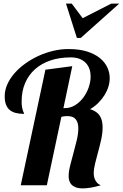

<svg xmlns="http://www.w3.org/2000/svg" viewBox="-20 -1020 676 1057"><path d="M94.2 0 230 -636.2 377.9 -655.8 329.1 -424.8H336.9Q368.2 -424.8 394.3 -441.4Q420.4 -458 439.2 -483.4Q458 -508.8 468.5 -539.6Q479 -570.3 479 -599.1Q479 -620.1 472.7 -639.2Q466.3 -658.2 453.1 -672.6Q439.9 -687 419.2 -695.6Q398.4 -704.1 369.1 -704.1Q308.1 -704.1 258.5 -687.5Q209 -670.9 173.3 -639.4Q137.7 -607.9 118.4 -563Q99.1 -518.1 99.1 -460.9Q99.1 -441.9 101.3 -429.9Q103.5 -418 106 -410.9Q108.4 -403.8 110.6 -399.9Q112.8 -396 112.8 -393.1Q86.9 -393.1 66.9 -398.2Q46.9 -403.3 33.4 -414.6Q20 -425.8 12.9 -444.3Q5.9 -462.9 5.9 -490.2Q5.9 -523.4 20.3 -555.7Q34.7 -587.9 59.8 -616.7Q85 -645.5 118.9 -669.9Q152.8 -694.3 191.7 -712.2Q230.5 -730 272.7 -740Q314.9 -750 356.9 -750Q416 -750 458.7 -736.6Q501.5 -723.1 529.3 -700.7Q557.1 -678.2 570.6 -649.4Q584 -620.6 584 -589.8Q584 -566.9 576.9 -543.2Q569.8 -519.5 555.9 -497.1Q542 -474.6 522 -454.3Q502 -434.1 476.1 -418.9Q495.6 -413.1 509 -403.6Q522.5 -394 530.3 -381.1Q538.1 -368.2 541.5 -352.3Q544.9 -336.4 544.9 -318.8Q544.9 -287.6 537.4 -253.2Q529.8 -218.8 520.5 -185.1Q511.2 -151.4 503.7 -120.6Q496.1 -89.8 496.1 -65.9Q496.1 -42.5 506.6 -24.7Q517.1 -6.8 535.2 0Q502.9 9.3 478.5 13.2Q454.1 17.1 436 17.1Q411.6 17.1 396.5 11Q381.3 4.9 372.8 -4.6Q364.3 -14.2 361.1 -26.1Q357.9 -38.1 357.9 -49.8Q357.9 -75.2 366.2 -108.6Q374.5 -142.1 384.5 -178Q394.5 -213.9 402.8 -249Q411.1 -284.2 411.1 -313Q411.1 -328.1 408 -340.6Q404.8 -353 397.9 -362.1Q391.1 -371.1 379.4 -376Q367.7 -380.9 351.1 -380.9Q344.2 -380.9 335.9 -380.1Q327.6 -379.4 317.9 -377L237.8 0ZM424.3 -811H403.3L343.3 -1000H375L435.1 -919.9L592.3 -1000H636.2Z"/></svg>

Font: Lobster
Style: Regular
Weight: 400
Designer: Pablo Impallari
Foundry: Pablo Impallari
Version: Version 1.007; ttfautohint (v1.1) -l 8 -r 50 -G 50 -x 14 -D 